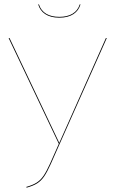

<svg xmlns="http://www.w3.org/2000/svg" viewBox="-20 -855 525 882"><path d="M252.6 -773.7C307.9 -773.7 338.9 -798.1 349.8 -834.6L346.4 -835C334.4 -796.4 300.5 -777.6 252.6 -777.6C204.6 -777.6 170.8 -796.4 158.8 -835L155.4 -834.6C166.2 -798.1 197.2 -773.7 252.6 -773.7ZM470.6 -680.1H466.4L252.3 -198.6L23.9 -680.1H19.6L250 -194.9H250.5C183.4 -44.1 180.1 -19.6 100.8 3.6L102.3 7.2C183 -16.3 186.1 -40.6 254.5 -194.9Z"/></svg>

Font: Fira Sans Four
Style: Regular
Weight: 100
Designer: Carrois Corporate & Edenspiekermann AG
Foundry: Carrois Corporate GbR & Edenspiekermann AG
Version: Version 4.203;PS 004.203;hotconv 1.0.88;makeotf.lib2.5.64775